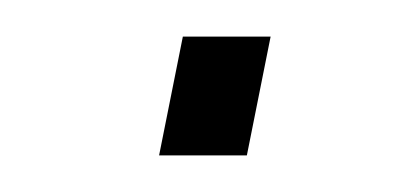

<svg xmlns="http://www.w3.org/2000/svg" viewBox="-20 -352 216 105"><path d="M67 -267 80 -332H128L115 -267Z"/></svg>

Font: Saira Thin Thin
Style: Italic
Weight: 250
Italic angle: -12°
Version: Version 1.101